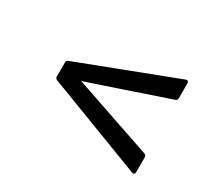

<svg xmlns="http://www.w3.org/2000/svg" viewBox="-84 -642 769 692"><g transform="rotate(30 300.0 -296.5)"><path d="M518 -103 118 -256Q110 -259 110 -267V-326Q110 -334 118 -337L518 -490Q523 -492 526.5 -489.5Q530 -487 530 -482V-420Q530 -411 522 -408L194 -297L522 -185Q530 -182 530 -173V-111Q530 -106 526.5 -103.5Q523 -101 518 -103Z"/></g></svg>

Font: Sofia Sans Hairline
Style: Italic
Weight: 1
Italic angle: -9°
Designer: Botio Nikoltchev, Ani Petrova
Foundry: lettersoup
Version: Version 4.102